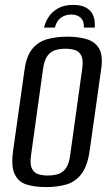

<svg xmlns="http://www.w3.org/2000/svg" viewBox="-20 -748 449 780"><path d="M277 -728Q307 -728 325.5 -719Q344 -710 353 -695.5Q362 -681 364 -665Q366 -649 365 -636H321Q322 -663 307.5 -676Q293 -689 270 -689Q246 -689 228 -676.5Q210 -664 203 -636H159Q164 -658 177.5 -679Q191 -700 215.5 -714Q240 -728 277 -728ZM167 12Q121 12 87.5 1.5Q54 -9 39 -42Q24 -75 34 -141L80 -467Q88 -522 112 -550.5Q136 -579 172.5 -589Q209 -599 254 -599Q300 -599 333.5 -588.5Q367 -578 383 -550Q399 -522 391 -467L345 -141Q336 -74 311 -41.5Q286 -9 249.5 1.5Q213 12 167 12ZM174 -35Q196 -35 215 -40.5Q234 -46 247 -63.5Q260 -81 265 -117L314 -469Q319 -504 310.5 -521.5Q302 -539 285 -544.5Q268 -550 246 -550Q224 -550 205 -544.5Q186 -539 173 -521.5Q160 -504 155 -469L106 -117Q101 -81 109.5 -63.5Q118 -46 135 -40.5Q152 -35 174 -35Z"/></svg>

Font: Alumni Sans Medium
Style: Italic
Weight: 500
Italic angle: -8°
Designer: Robert E. Leuschke
Foundry: Robert E. Leuschke
Version: Version 1.016